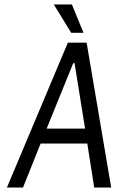

<svg xmlns="http://www.w3.org/2000/svg" viewBox="-20 -840 529 860"><path d="M478 0 368 -649H284L11 0H83L162 -197H371L402 0ZM361 -264H189L308 -557H314ZM354 -693 302 -820H221L299 -693Z"/></svg>

Font: Gamestation Condensed
Style: Italic
Weight: 400
Width: 3
Designer: Jonas Hecksher
Foundry: Jonas Hecksher, Playtypeª, e-types AS
Version: Version 1.003